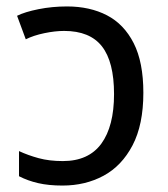

<svg xmlns="http://www.w3.org/2000/svg" viewBox="-20 -566 520 596"><path d="M188 -546Q259 -546 312 -518.5Q365 -491 395 -432Q425 -373 425 -278Q425 -179 391.5 -115Q358 -51 301.5 -20.5Q245 10 174 10Q131 10 98.5 2.5Q66 -5 39 -19V-97Q67 -84 100 -75Q133 -66 175 -66Q255 -66 294.5 -120Q334 -174 334 -274Q334 -374 296.5 -422Q259 -470 179 -470Q151 -470 117.5 -463Q84 -456 60 -444L33 -517Q57 -529 99.5 -537.5Q142 -546 188 -546Z"/></svg>

Font: TSCustom
Style: Regular
Weight: 400
Designer: Monotype Design Team
Foundry: Monotype Imaging Inc.
Version: Version 2.004; ttfautohint (v1.8.3) -l 8 -r 50 -G 200 -x 14 